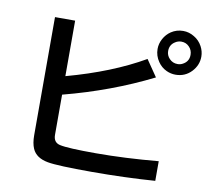

<svg xmlns="http://www.w3.org/2000/svg" viewBox="-90 -955 1179 1063"><g transform="rotate(10 499.5 -424.0)"><path d="M143.1 -804.2H256.3V-492.2Q508.3 -561 688 -665L751.5 -572.3Q521 -457 256.3 -388.2V-162.1Q256.3 -119.6 293.5 -111.3Q338.4 -101.1 496.6 -101.1Q659.7 -101.1 847.2 -118.2V-7.8Q677.2 4.4 492.7 4.4Q299.3 4.4 243.7 -5.9Q176.3 -18.1 155.8 -65.9Q143.1 -95.2 143.1 -140.1ZM856 -852.1Q889.2 -852.1 918.5 -834Q947.8 -816.9 964.4 -786.1Q979 -758.8 979 -729Q979 -681.2 944.8 -644.5Q908.7 -606 855 -606Q828.6 -606 804.2 -617.2Q773.9 -631.3 755.4 -658.7Q732.9 -690.9 732.9 -729.5Q732.9 -759.3 748 -787.1Q763.2 -814.9 788.6 -832Q818.8 -852.1 856 -852.1ZM856 -792Q837.4 -792 821.8 -781.7Q792.5 -763.7 792.5 -728.5Q792.5 -703.6 810.1 -685.5Q828.6 -666 856 -666Q871.6 -666 884.3 -672.9Q918.5 -690.4 918.5 -728.5Q918.5 -755.4 899.9 -773.9Q882.3 -792 856 -792Z"/></g></svg>

Font: UDEV Gothic 35
Style: Bold
Weight: 700
Version: v2.1.0; ttfautohint (v1.8.4.7-5d5b-dirty) -l 6 -r 45 -G 200 